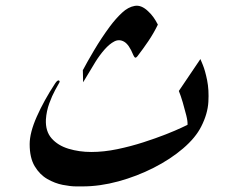

<svg xmlns="http://www.w3.org/2000/svg" viewBox="-20 -667 841 686"><path d="M544 -579Q529 -548 510 -520Q491 -492 471 -466Q468 -462 464.5 -461Q461 -460 456 -471Q441 -508 423.5 -518Q406 -528 388.5 -519Q371 -510 353.5 -490Q336 -470 321 -446Q306 -422 294.5 -402Q283 -382 277 -373L276 -417L277 -418Q290 -443 316 -487Q342 -531 373 -573Q394 -601 416 -621.5Q438 -642 461.5 -646Q485 -650 509 -627Q520 -617 528.5 -605Q537 -593 544 -579ZM619 -342 696 -456Q696 -456 704.5 -435.5Q713 -415 720 -380.5Q727 -346 724.5 -303Q722 -260 699 -215Q679 -175 634 -136.5Q589 -98 529 -67.5Q469 -37 403 -19Q337 -1 275 -1Q272 -1 252 -1Q232 -1 204 -6.5Q176 -12 149 -27.5Q122 -43 104 -73Q86 -103 86 -152Q86 -193 111.5 -250.5Q137 -308 177 -369Q185 -381 190 -379.5Q195 -378 192 -372Q188 -365 177 -345Q166 -325 156 -297.5Q146 -270 144 -240Q142 -198 164.5 -172.5Q187 -147 225 -135.5Q263 -124 306 -124Q351 -124 399 -134Q447 -144 492 -158.5Q537 -173 572.5 -187Q608 -201 629 -211Q650 -221 650 -221Q651 -233 645.5 -255Q640 -277 633 -301Q626 -325 619 -342Z"/></svg>

Font: Aref Ruqaa Ink
Style: Regular
Weight: 400
Designer: Abdullah Aref
Version: Version 1.005